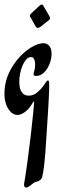

<svg xmlns="http://www.w3.org/2000/svg" viewBox="-40 -511 301 865"><path d="M154.8 -316.4Q165.5 -316.4 172.9 -312Q180.2 -307.6 184.6 -300.8Q189 -293.9 190.7 -285.2Q192.4 -276.4 192.4 -267.1Q192.4 -252.9 187.7 -236.1Q183.1 -219.2 174.1 -204.1Q165 -189 151.9 -179Q138.7 -168.9 122.1 -168.9Q111.3 -168.9 111.3 -176.8Q111.3 -182.1 114.7 -192.1Q118.2 -202.1 118.2 -219.2Q118.2 -223.6 117.7 -229.5Q117.2 -235.4 115.2 -240.7Q113.3 -246.1 109.9 -250Q106.4 -253.9 100.1 -253.9Q87.9 -253.9 78.1 -242.9Q68.4 -231.9 61.3 -215.3Q54.2 -198.7 50.5 -179.2Q46.9 -159.7 46.9 -142.6Q46.9 -124.5 50.3 -112.5Q53.7 -100.6 59.6 -93.3Q65.4 -85.9 73 -83Q80.6 -80.1 88.9 -80.1Q108.4 -80.1 122.8 -90.8Q137.2 -101.6 147.7 -114.3Q158.2 -127 164.8 -137.7Q171.4 -148.4 175.3 -148.4Q180.7 -148.4 181.2 -139.6Q181.6 -130.9 181.6 -119.6Q181.6 -110.8 180.9 -93Q180.2 -75.2 179 -53.2Q177.7 -31.2 176.3 -6.8Q174.8 17.6 173.3 39.8Q171.9 62 170.7 80.1Q169.4 98.1 168.9 107.9Q166.5 150.4 164.1 180.4Q161.6 210.4 159.2 231.4Q156.7 252.4 154.5 265.4Q152.3 278.3 149.9 287.1Q147.9 294.4 142.8 298.6Q137.7 302.7 131.8 305.2Q126 307.6 120.4 309.1Q114.7 310.5 111.8 313Q99.1 323.2 91.6 328.6Q84 334 78.6 334Q74.7 334 71.5 331.1Q68.4 328.1 68.4 321.3Q68.4 318.8 69.1 313.2Q69.8 307.6 70.8 303.7Q70.8 302.2 71.5 299.3Q72.3 296.4 73.2 289.1Q74.2 281.7 76.2 269.3Q78.1 256.8 81.1 235.8Q84 214.8 87.9 184.3Q91.8 153.8 97.2 110.8Q98.6 100.1 100.6 81.5Q102.5 63 105 40.8Q107.4 18.6 109.9 -5.4Q112.3 -29.3 113.8 -50.8Q113.8 -53.7 112.3 -53.7Q110.8 -53.7 108.6 -49.8Q106.4 -45.9 102.5 -39.8Q98.6 -33.7 93 -26.4Q87.4 -19 79.1 -11.7Q70.8 -4.4 60.1 1.2Q49.3 6.8 37.6 6.8Q26.4 6.8 15.9 -0.5Q5.4 -7.8 -2.7 -20.3Q-10.7 -32.7 -15.4 -49.8Q-20 -66.9 -20 -86.4Q-20 -128.9 -6.6 -166Q6.8 -203.1 37.1 -241.2Q51.8 -259.3 67.9 -273.4Q84 -287.6 99.9 -297.1Q115.7 -306.6 130.1 -311.5Q144.5 -316.4 154.8 -316.4ZM184.1 -435.1Q185.5 -432.1 185.5 -429.2Q185.5 -423.3 176.3 -417Q164.1 -408.2 155.5 -400.6Q147 -393.1 140.6 -389.2Q134.8 -385.3 129.9 -385.3Q126 -385.3 124.3 -387.2Q122.6 -389.2 120.1 -393.1Q117.2 -397.5 114.3 -402.8Q111.3 -408.2 108.4 -413.6Q105.5 -418.9 102.8 -423.8Q100.1 -428.7 98.1 -431.6Q96.7 -434.1 95.7 -436Q94.7 -438 94.7 -440.4Q94.7 -444.3 99.1 -448.7Q101.1 -450.7 106.9 -456.3Q112.8 -461.9 119.6 -468.3Q126.5 -474.6 132.3 -480Q138.2 -485.4 140.1 -486.8Q142.1 -488.3 144.3 -489.5Q146.5 -490.7 148.9 -490.7Q152.8 -490.7 154.3 -486.8Q155.3 -484.4 159.9 -476.8Q164.6 -469.2 169.7 -460.4Q174.8 -451.7 179 -444.3Q183.1 -437 184.1 -435.1Z"/></svg>

Font: Engagement
Style: Regular
Weight: 400
Designer: Astigmatic (AOETI)
Foundry: Astigmatic (AOETI)
Version: Version 1.000